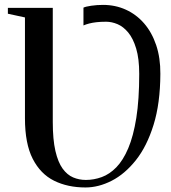

<svg xmlns="http://www.w3.org/2000/svg" viewBox="-20 -776 716 804"><path d="M338 9Q263.5 9 206.5 -19.2Q149.5 -47.5 117 -111Q84.5 -174.5 84.5 -280.5V-703L13 -718.5V-743H201V-265Q201 -191.5 212 -144Q223 -96.5 242.2 -70Q261.5 -43.5 286.5 -33Q311.5 -22.5 339.5 -22.5Q373.5 -22.5 406.2 -34.5Q439 -46.5 467.2 -75.5Q495.5 -104.5 517 -155Q538.5 -205.5 550.8 -282.2Q563 -359 563 -466.5Q563 -530.5 550.2 -572.8Q537.5 -615 517 -639.8Q496.5 -664.5 472.2 -674.8Q448 -685 424.5 -685Q401.5 -685 384 -683Q366.5 -681 353.2 -677.5Q340 -674 329.5 -669.5V-744Q338.5 -748.5 362.2 -752Q386 -755.5 411.5 -755.5Q463 -755.5 507 -735.5Q551 -715.5 583.5 -678Q616 -640.5 634 -587Q652 -533.5 651.5 -466.5Q651 -343 623 -253Q595 -163 548.8 -105Q502.5 -47 447.5 -19Q392.5 9 338 9Z"/></svg>

Font: Merriweather 120pt Medium
Style: Regular
Weight: 500
Version: Version 2.100